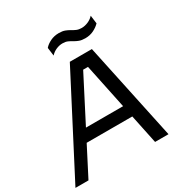

<svg xmlns="http://www.w3.org/2000/svg" viewBox="-237 -1090 1199 1251"><g transform="rotate(-30 363.0 -464.0)"><path d="M68 0H-30L349 -730H515L670 0H569L430 -666L474 -642H356L411 -666ZM543 -218H162L209 -306H524ZM514 -812Q487 -812 468.5 -819Q450 -826 435.5 -835Q421 -844 405.5 -851Q390 -858 367 -858Q343 -858 319 -847.5Q295 -837 278 -818L270 -880Q287 -900 316 -914Q345 -928 380 -928Q407 -928 425.5 -921Q444 -914 458.5 -905Q473 -896 489 -889Q505 -882 527 -882Q551 -882 575.5 -892.5Q600 -903 617 -922L625 -860Q606 -840 577.5 -826Q549 -812 514 -812Z"/></g></svg>

Font: Sora Variable Italic
Style: Regular
Weight: 400
Designer: Jonathan Barnbrook, Julián Moncada
Foundry: Barnbrook Fonts
Version: Version 2.000